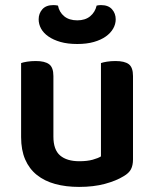

<svg xmlns="http://www.w3.org/2000/svg" viewBox="-20 -720 607 755"><path d="M503 -93Q503 -70 495 -54.5Q487 -39 466 -27Q437 -9 392.5 3Q348 15 291 15Q239 15 197 3.5Q155 -8 125 -32Q95 -56 79 -93Q63 -130 63 -181V-472Q71 -475 86.5 -477.5Q102 -480 121 -480Q156 -480 173 -467.5Q190 -455 190 -421V-183Q190 -131 216.5 -108.5Q243 -86 292 -86Q323 -86 344.5 -92Q366 -98 377 -105V-472Q385 -475 400.5 -477.5Q416 -480 434 -480Q470 -480 486.5 -467.5Q503 -455 503 -421ZM360 -698Q365 -699 368.5 -699.5Q372 -700 377 -700Q406 -700 420.5 -683.5Q435 -667 435 -644Q435 -625 425 -607.5Q415 -590 396 -576.5Q377 -563 349 -555Q321 -547 284 -547Q246 -547 218 -555Q190 -563 170.5 -576.5Q151 -590 141.5 -607.5Q132 -625 132 -644Q132 -667 146.5 -683.5Q161 -700 190 -700Q195 -700 199 -699.5Q203 -699 208 -698Q213 -672 232.5 -656Q252 -640 284 -640Q315 -640 334.5 -656Q354 -672 360 -698Z"/></svg>

Font: Baloo 2 Latin SemiBold
Style: Regular
Weight: 400
Designer: Sarang Kulkarni and Ek Type
Foundry: Ek Type
Version: Version 1.001